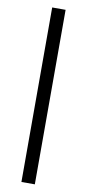

<svg xmlns="http://www.w3.org/2000/svg" viewBox="-99 -767 442 973"><g transform="rotate(10 121.5 -281.0)"><path d="M87 -730V168H156V-730Z"/></g></svg>

Font: WorkSans-Regular
Style: Regular
Weight: 500
Designer: Wei Huang
Foundry: Wei Huang
Version: ""